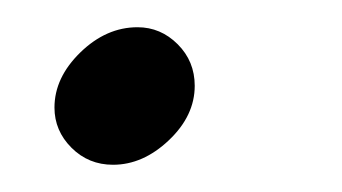

<svg xmlns="http://www.w3.org/2000/svg" viewBox="-20 -122 251 141"><path d="M20 -43Q20 -65 39 -83.5Q58 -102 81 -102Q98 -102 110.5 -89.5Q123 -77 123 -59Q123 -37 104 -19Q85 -1 63 -1Q45 -1 32.5 -13.5Q20 -26 20 -43Z"/></svg>

Font: Kodchasan ExtraLight
Style: Italic
Weight: 275
Italic angle: -10°
Version: Version 1.000; ttfautohint (v1.6)